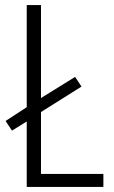

<svg xmlns="http://www.w3.org/2000/svg" viewBox="-20 -734 447 754"><path d="M85 0V-257L27 -221L2 -259L85 -313V-714H141V-349L275 -432L300 -394L141 -294V-51H386V0Z"/></svg>

Font: Noto Sans Khmer Condensed Light
Style: Regular
Weight: 300
Width: 3
Designer: Danh Hong and the Monotype Design Team
Foundry: Monotype Imaging Inc.
Version: Version 2.004; ttfautohint (v1.8.4.7-5d5b)